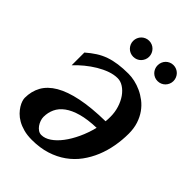

<svg xmlns="http://www.w3.org/2000/svg" viewBox="-265 -1037 1172 1172"><g transform="rotate(45 321.5 -450.5)"><path d="M460.9 -315.9Q385.3 -313.5 332.8 -298.8Q280.3 -284.2 247.1 -259.8Q213.9 -235.4 199 -203.1Q184.1 -170.9 184.1 -133.8Q184.1 -119.6 189.5 -104.2Q194.8 -88.9 203.9 -75.9Q212.9 -63 225.6 -54.4Q238.3 -45.9 252.9 -45.9Q283.2 -45.9 314.2 -66.9Q345.2 -87.9 373 -124.5Q400.9 -161.1 423.8 -210.4Q446.8 -259.8 460.9 -315.9ZM625 -429.2Q625 -374.5 615.2 -320.1Q605.5 -265.6 585.2 -216.3Q564.9 -167 533.7 -124.5Q502.4 -82 458.7 -50.8Q415 -19.5 358.9 -1.7Q302.7 16.1 232.9 16.1Q192.9 16.1 161.6 7.6Q130.4 -1 106.9 -14.4Q83.5 -27.8 67.1 -44.7Q50.8 -61.5 40.5 -78.4Q30.3 -95.2 25.6 -110.1Q21 -125 21 -134.8Q21 -191.9 46.1 -237.1Q71.3 -282.2 125.5 -314Q179.7 -345.7 265.1 -363.3Q350.6 -380.9 471.2 -382.8Q472.2 -392.6 472.7 -402.6Q473.1 -412.6 473.1 -422.9Q473.1 -462.9 461.7 -499Q450.2 -535.2 431.2 -562.3Q412.1 -589.4 387.7 -605.2Q363.3 -621.1 337.9 -621.1Q306.2 -621.1 272 -608.9Q237.8 -596.7 204.3 -576.7Q170.9 -556.6 139.6 -531Q108.4 -505.4 83 -478V-587.9Q113.8 -614.7 143.6 -633.8Q173.3 -652.8 206.8 -664.6Q240.2 -676.3 279.1 -681.6Q317.9 -687 366.2 -687Q391.1 -687 419.9 -680.7Q448.7 -674.3 477.5 -661.1Q506.3 -647.9 533 -627.4Q559.6 -606.9 580.1 -578.1Q600.6 -549.3 612.8 -512.2Q625 -475.1 625 -429.2ZM380.9 -849.1Q380.9 -835 375.5 -822.5Q370.1 -810.1 360.8 -800.5Q351.6 -791 338.9 -785.6Q326.2 -780.3 312 -780.3Q297.9 -780.3 285.2 -785.6Q272.5 -791 263.2 -800.5Q253.9 -810.1 248.5 -822.5Q243.2 -835 243.2 -849.1Q243.2 -863.3 248.5 -876Q253.9 -888.7 263.2 -898.2Q272.5 -907.7 285.2 -913.1Q297.9 -918.5 312 -918.5Q326.2 -918.5 338.9 -913.1Q351.6 -907.7 360.8 -898.2Q370.1 -888.7 375.5 -876Q380.9 -863.3 380.9 -849.1ZM590.8 -849.1Q590.8 -835 585.4 -822.5Q580.1 -810.1 570.8 -800.5Q561.5 -791 548.8 -785.6Q536.1 -780.3 522 -780.3Q507.8 -780.3 495.4 -785.6Q482.9 -791 473.6 -800.5Q464.4 -810.1 459.2 -822.5Q454.1 -835 454.1 -849.1Q454.1 -863.3 459.2 -876Q464.4 -888.7 473.6 -898.2Q482.9 -907.7 495.4 -913.1Q507.8 -918.5 522 -918.5Q536.1 -918.5 548.8 -913.1Q561.5 -907.7 570.8 -898.2Q580.1 -888.7 585.4 -876Q590.8 -863.3 590.8 -849.1Z"/></g></svg>

Font: Charis SIL
Style: Bold Italic
Weight: 700
Italic angle: -11°
Foundry: SIL International
Version: Version 4.112